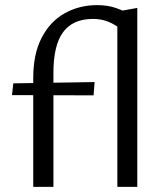

<svg xmlns="http://www.w3.org/2000/svg" viewBox="-20 -731 642 751"><path d="M110 0V-426Q110 -520 143 -583.5Q176 -647 233 -679Q290 -711 360 -711Q402 -711 435.5 -699Q469 -687 497 -671L458 -613Q431 -635 403.5 -646Q376 -657 344 -657Q265 -657 227 -605.5Q189 -554 189 -447V0ZM346 -358 27 -359 32 -405 350 -410ZM439 0V-686L517 -700V0Z"/></svg>

Font: Ysabeau Office Medium
Style: Regular
Weight: 500
Designer: Christian Thalmann (Catharsis Fonts)
Version: Version 2.001;gftools[0.9.30]; featfreeze: tnum,lnum,ss02